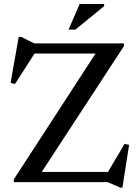

<svg xmlns="http://www.w3.org/2000/svg" viewBox="-20 -886 672 934"><path d="M582.5 -675V-661L171.5 -32L144.5 -49.5H505L586 -186L608 -181.5L575.5 27H565.5L504 0H47.5V-14L456.5 -643.5L493.5 -625.5H148L53 -477.5L31.5 -483L71 -706.5H83L147 -675ZM313.5 -742 367.5 -866.5H486.5V-856L346.5 -742Z"/></svg>

Font: Newsreader 24pt Medium
Style: Regular
Weight: 500
Designer: Hugues Gentile
Foundry: Production Type
Version: Version 1.003